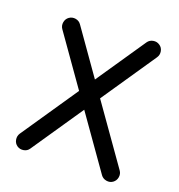

<svg xmlns="http://www.w3.org/2000/svg" viewBox="-134 -812 906 971"><g transform="rotate(20 319.0 -326.5)"><path d="M64.5 38.1Q48.8 27.3 45.4 8.3Q42 -10.7 52.2 -26.4L260.3 -332.5L73.7 -597.2Q63 -612.8 66.4 -631.8Q69.8 -650.9 85 -661.6Q100.6 -672.4 119.6 -669.2Q138.7 -666 149.4 -650.4L315.9 -414.1L496.6 -679.7Q507.3 -695.3 526.4 -698.7Q545.4 -702.1 561 -691.4Q576.7 -681.2 580.1 -662.1Q583.5 -643.1 572.8 -627.4L373 -333.5L590.8 -24.9Q601.6 -9.8 598.4 9.3Q595.2 28.3 579.6 39.6Q564.5 50.3 545.2 46.9Q525.9 43.5 515.1 28.3L317.4 -252L128.4 25.9Q118.2 41.5 99.1 44.9Q80.1 48.3 64.5 38.1Z"/></g></svg>

Font: Mikhak-FD Medium
Style: Regular
Weight: 500
Designer: Amin Abedi
Version: Version 3.2